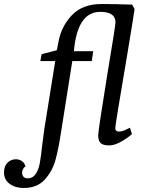

<svg xmlns="http://www.w3.org/2000/svg" viewBox="-149 -717 728 956"><path d="M-129 142Q-129 110 -111.5 93Q-94 76 -70 76Q-53 76 -39.5 85.5Q-26 95 -22 112Q-30 116 -34.5 125Q-39 134 -39 143Q-39 155 -32 163Q-25 171 -12 171Q14 171 28.5 149.5Q43 128 49 96Q55 64 61 7Q68 -51 71 -70L126 -413H52L58 -447L134 -467L143 -513Q158 -589 210.5 -643Q263 -697 357 -697Q423 -697 509 -694L521 -672Q519 -651 481 -424Q425 -96 425 -79Q425 -62 444 -62Q457 -62 473 -69Q489 -76 498 -81L508 -49Q485 -29 453 -11Q421 7 395 7Q364 7 352 -4.5Q340 -16 340 -44Q340 -67 388 -363Q426 -589 426 -606Q426 -658 350 -658Q242 -658 221 -482L219 -462H315L308 -413H211L155 -59Q142 26 127 80.5Q112 135 74 177Q36 219 -31 219Q-74 219 -101.5 198Q-129 177 -129 142Z"/></svg>

Font: Caladea
Style: Italic
Weight: 400
Italic angle: -9°
Designer: Carolina Giovagnoli and Andres Torresi
Foundry: Carolina Giovagnoli & Andres Torresi
Version: Version 1.001